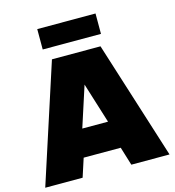

<svg xmlns="http://www.w3.org/2000/svg" viewBox="-131 -1037 1042 1146"><g transform="rotate(-15 390.0 -463.5)"><path d="M543 -730 774 0H538L503 -114H274L237 0H6L243 -730ZM205 -801V-927H565V-801ZM311 -284H470L392 -534Z"/></g></svg>

Font: Nacelle Black
Style: Regular
Weight: 900
Designer: Sora Sagano
Foundry: Sora Sagano
Version: Version 1.000;FEAKit 1.0